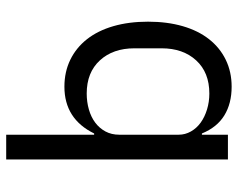

<svg xmlns="http://www.w3.org/2000/svg" viewBox="-94 -474 768 620"><g transform="rotate(90 290.0 -164.0)"><path d="M415 -84H411Q364 12 260 12Q212 12 173 -7Q134 -26 106.5 -61Q79 -96 64.5 -146Q50 -196 50 -258Q50 -320 64.5 -370Q79 -420 106.5 -455Q134 -490 173 -509Q212 -528 260 -528Q314 -528 352.5 -504.5Q391 -481 411 -432H415V-516H495V200H415ZM282 -60Q309 -60 333.5 -67Q358 -74 376 -87.5Q394 -101 404.5 -120.5Q415 -140 415 -165V-357Q415 -378 404.5 -396.5Q394 -415 376 -428Q358 -441 333.5 -448.5Q309 -456 282 -456Q214 -456 175 -413.5Q136 -371 136 -302V-214Q136 -145 175 -102.5Q214 -60 282 -60Z"/></g></svg>

Font: IBM Plex Sans Thai Looped
Style: Regular
Weight: 400
Designer: Mike Abbink, Paul van der Laan, Pieter van Rosmalen, Ben Mitchell, Mark Frömberg
Foundry: Bold Monday
Version: Version 1.1